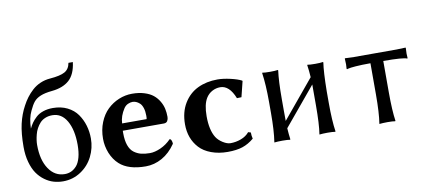

<svg xmlns="http://www.w3.org/2000/svg" viewBox="-66 -932 2623 1178"><g transform="rotate(-10 1245.5 -343.0)"><path d="M42 -237.8C42 -202.6 46 -170.8 54 -142.3C61.9 -113.9 72.4 -90.2 85.4 -71.3C98.5 -52.4 113.9 -36.5 131.6 -23.7C149.3 -10.8 167.6 -1.6 186.5 3.9C205.4 9.4 224.9 12.2 245.1 12.2C285.8 12.2 322.7 1.3 355.7 -20.5C388.8 -42.3 414.1 -70.7 431.6 -105.7C449.2 -140.7 458 -178.1 458 -217.8C458 -245.8 454.2 -272.7 446.5 -298.6C438.9 -324.5 427.4 -348.3 412.1 -370.1C396.8 -391.9 376.1 -409.3 349.9 -422.4C323.6 -435.4 293.6 -441.9 259.8 -441.9C237.3 -441.9 217 -438.8 199 -432.6C180.9 -426.4 165.9 -417.8 154.1 -406.7C142.2 -395.7 132.7 -385.1 125.7 -375C118.7 -364.9 112.1 -353.5 106 -340.8C106.9 -384.1 114.6 -420.2 128.9 -449.2C139.3 -472 149.5 -489.3 159.4 -501.2C169.4 -513.1 183.3 -522.8 201.4 -530.3C219.5 -537.8 243.7 -543 273.9 -545.9C319.5 -550.5 355.3 -564.3 381.3 -587.4C407.7 -610.8 424 -647.8 430.2 -698.2H402.8C398.6 -672.9 386.9 -654.8 367.7 -644C348.5 -633.3 317.5 -626.3 274.9 -623C253.4 -621.4 233.1 -616.5 213.9 -608.2C194.7 -599.9 177.7 -589 163.1 -575.7C148.4 -562.3 135.7 -548.4 124.8 -533.9C113.9 -519.4 104 -503.7 95.2 -486.8C77.6 -454.9 64.4 -419.5 55.4 -380.6C46.5 -341.7 42 -294.1 42 -237.8ZM249 -398.9C287.4 -398.9 317.4 -380.1 338.9 -342.5C360.4 -304.9 371.1 -255.4 371.1 -193.8C371.1 -163.6 368.1 -137.4 362.1 -115.2C356 -93.1 347.7 -76.1 337.2 -64.2C326.6 -52.3 315.2 -43.6 303 -38.1C290.8 -32.6 277.5 -29.8 263.2 -29.8C221.8 -29.8 188.6 -48.4 163.6 -85.7C138.5 -123 126 -172.7 126 -234.9C126 -244.6 126.7 -254.7 128.2 -265.1C129.6 -275.6 132 -287.2 135.3 -300C138.5 -312.9 143.2 -325 149.4 -336.4C155.6 -347.8 163 -358.3 171.6 -367.9C180.3 -377.5 191.2 -385.1 204.6 -390.6C217.9 -396.2 232.7 -398.9 249 -398.9Z M662.6 -274.9C663.6 -305.2 674 -335.3 693.8 -365.2C701 -375.7 709.7 -383.1 720 -387.5C730.2 -391.8 739.4 -394 747.6 -394C755 -394 762.5 -392.6 769.8 -389.6C777.1 -386.7 784.5 -381.9 792 -375.2C799.5 -368.6 805.5 -358.4 810.1 -344.7C814.6 -331.1 816.9 -314.8 816.9 -295.9C816.9 -283.2 816.2 -276.2 814.9 -274.9ZM932.6 -128.9C913.1 -108.7 891.1 -93.2 866.7 -82.3C842.3 -71.4 820 -65.9 799.8 -65.9C778.6 -65.9 760.2 -68 744.4 -72C728.6 -76.1 713.9 -83.3 700.4 -93.5C686.9 -103.8 676.6 -119 669.4 -139.2C662.3 -159.3 658.7 -184.2 658.7 -213.9V-230H914.6C925.3 -230 932.9 -233.7 937.3 -241.2C941.7 -248.7 943.8 -257 943.8 -266.1C943.8 -284 942.1 -301.1 938.5 -317.4C934.9 -333.7 928.5 -349.6 919.2 -365.2C909.9 -380.9 898.3 -394.4 884.3 -405.8C870.3 -417.2 852.1 -426.4 829.8 -433.3C807.5 -440.3 782.2 -443.8 753.9 -443.8C725.3 -443.8 697.6 -438.3 670.9 -427.2C644.2 -416.2 620.4 -400.6 599.6 -380.6C578.8 -360.6 562.1 -335.1 549.6 -304.2C537 -273.3 530.8 -239.3 530.8 -202.1C530.8 -171.9 536.6 -141.9 548.3 -112.3C560.4 -83 576.8 -58.9 597.7 -40C634.1 -6.8 688.5 9.8 760.7 9.8C796.2 9.8 830.2 0.7 862.5 -17.3C894.9 -35.4 923.3 -62.3 947.8 -98.1C947.8 -105.6 946.4 -112.6 943.6 -119.1C940.8 -125.7 937.2 -128.9 932.6 -128.9Z M1293.5 -389.2C1331.2 -389.2 1361.2 -361.2 1383.3 -305.2L1411.6 -306.2L1435.5 -402.8L1433.6 -405.8C1417.6 -414.2 1394.9 -421.9 1365.2 -428.7C1335.6 -435.5 1308.8 -439 1284.7 -439C1239.1 -439 1198.2 -430.3 1162.1 -413.1C1126 -395.8 1096.8 -369.1 1074.7 -332.8C1052.6 -296.5 1041.5 -252.9 1041.5 -202.1C1041.5 -142.9 1059.6 -93.6 1095.7 -54.2C1113.9 -34.3 1138.3 -18.7 1168.9 -7.3C1199.5 4.1 1233.4 9.8 1270.5 9.8C1307.9 9.8 1339.1 5.6 1364 -2.7C1388.9 -11 1412.8 -24.7 1435.5 -43.9C1432.3 -56.3 1430.7 -69.3 1430.7 -83L1414.6 -87.9C1401.5 -71.9 1384.3 -60 1362.8 -52C1341.3 -44 1319.5 -40 1297.4 -40C1283 -40 1267.3 -45.5 1250 -56.4C1232.7 -67.3 1219.6 -79.9 1210.4 -94.2C1190.6 -125.8 1180.7 -170.4 1180.7 -228C1180.7 -277.2 1188.8 -314.8 1205.1 -340.8C1214.8 -356.1 1227.5 -368 1243.2 -376.5C1258.8 -384.9 1275.6 -389.2 1293.5 -389.2Z M1653.3 -250C1653.3 -326.5 1656.2 -386.2 1662.1 -429.2L1660.2 -432.1L1655.8 -431.6C1652.8 -431 1647.4 -430.4 1639.4 -429.9C1631.4 -429.4 1622.4 -429.2 1612.3 -429.2C1588.9 -429.2 1572.6 -430.2 1563.5 -432.1L1562.5 -429.2C1569.7 -380.4 1573.2 -320.3 1573.2 -249V-180.2C1573.2 -106.3 1569.7 -46.2 1562.5 0L1563.5 2.9L1567.9 2C1570.8 1.6 1576.3 1.2 1584.5 0.7C1592.6 0.2 1601.9 0 1612.3 0C1635.1 0 1651 1 1660.2 2.9L1662.1 0C1659.2 -20.5 1656.9 -43.8 1655.3 -69.8L1853 -307.6V-250V-179.2C1853 -99.8 1849.8 -40 1843.3 0L1844.2 2.9L1848.6 2C1851.6 1.6 1857.1 1.2 1865.2 0.7C1873.4 0.2 1882.6 0 1893.1 0C1915.9 0 1932 1 1941.4 2.9L1943.4 0C1936.5 -44.3 1933.1 -104 1933.1 -179.2V-250C1934.1 -332 1937.5 -391.8 1943.4 -429.2L1941.4 -432.1L1937 -431.6C1934.1 -431 1928.5 -430.4 1920.4 -429.9C1912.3 -429.4 1903.2 -429.2 1893.1 -429.2C1869.6 -429.2 1853.4 -430.2 1844.2 -432.1L1843.3 -429.2C1846.8 -406.1 1849.4 -380.9 1851.1 -353.5L1653.8 -115.7C1653.5 -128.7 1653.3 -150.2 1653.3 -180.2Z M2227.1 -374V-180.2C2227.1 -102.4 2223.6 -42.3 2216.8 0L2217.8 2.9L2222.2 2C2225.1 1.6 2230.7 1.2 2239 0.7C2247.3 0.2 2256.7 0 2267.1 0C2289.9 0 2305.8 1 2314.9 2.9L2316.9 0C2310.4 -42.3 2307.1 -102.4 2307.1 -180.2V-374C2390.1 -374 2439.5 -370.3 2455.1 -362.8L2457 -366.2C2455.1 -381.2 2455.1 -402.2 2457 -429.2L2455.1 -431.2C2434.9 -429.9 2416.5 -429.2 2399.9 -429.2H2133.8C2117.5 -429.2 2099.3 -429.9 2079.1 -431.2L2077.1 -429.2C2079.1 -402.2 2079.1 -381.2 2077.1 -366.2L2079.1 -362.8L2088.4 -365.2C2094.6 -367.2 2109.9 -369.1 2134.5 -371.1C2159.1 -373 2189.9 -374 2227.1 -374Z"/></g></svg>

Font: Linux Biolinum G
Style: Bold
Weight: 700
Designer: Philipp H. Poll
Foundry: Philipp H. Poll
Version: Version 1.1.0